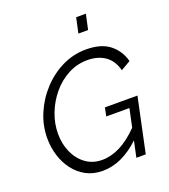

<svg xmlns="http://www.w3.org/2000/svg" viewBox="-163 -1032 1012 1153"><g transform="rotate(-20 343.5 -456.0)"><path d="M295 5Q236 5 190 -19.5Q144 -44 112 -86Q80 -128 63.5 -181.5Q47 -235 47 -292Q47 -373 79 -448.5Q111 -524 167 -584.5Q223 -645 295 -680Q367 -715 447 -715Q544 -715 598 -672Q652 -629 670 -560L608 -524Q591 -589 545.5 -620.5Q500 -652 433 -652Q367 -652 309.5 -621.5Q252 -591 209 -539.5Q166 -488 141.5 -424.5Q117 -361 117 -296Q117 -231 141 -177Q165 -123 209.5 -90.5Q254 -58 314 -58Q371 -58 429 -87Q487 -116 548 -178L573 -295H425L436 -349H644L570 0H510L532 -103Q417 5 295 5ZM438 -820 459 -917H521L500 -820Z"/></g></svg>

Font: Raleway
Style: Italic
Weight: 400
Italic angle: -12°
Designer: Matt McInerney, Pablo Impallari, Rodrigo Fuenzalida
Foundry: Matt McInerney, Pablo Impallari, Rodrigo Fuenzalida
Version: Version 4.026